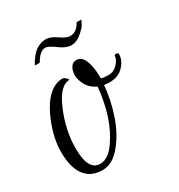

<svg xmlns="http://www.w3.org/2000/svg" viewBox="-149 -545 583 627"><g transform="rotate(-30 142.5 -231.5)"><path d="M96 -440Q76 -440 56.8 -406.4H38.4Q40 -411.2 48.4 -423.6Q56.8 -436 64.8 -443.2Q85.6 -463.2 113.6 -463.2Q128.8 -463.2 151.2 -447.6Q173.6 -432 186.8 -432Q200 -432 209.6 -439.2Q219.2 -446.4 227.2 -460.8H244.8Q242.4 -454.4 237.2 -444.8Q232 -435.2 213.6 -419.6Q195.2 -404 175.6 -404Q156 -404 132 -422Q108 -440 96 -440ZM18.4 -105.6Q18.4 -21.6 63.2 -21.6Q93.6 -21.6 120 -59.2Q170.4 -129.6 181.6 -244.8Q153.6 -256.8 142.4 -284Q135.2 -300.8 135.2 -312.4Q135.2 -324 138.4 -332.8Q145.6 -354.4 164.8 -354.4Q184 -354.4 194 -330Q204 -305.6 204 -268Q204 -265.6 204 -262.4Q213.6 -259.2 232.4 -259.2Q251.2 -259.2 265.6 -274.4Q280 -289.6 280 -302.4Q280 -305.6 284 -306.8Q288 -308 291.6 -306.4Q295.2 -304.8 295.2 -301.6Q295.2 -278.4 275.6 -257.6Q256 -236.8 223.2 -236.8Q215.2 -236.8 202.4 -238.4Q197.6 -184 179.6 -130.8Q161.6 -77.6 129.6 -38.8Q97.6 0 60.8 0Q-8.8 0 -24.8 -74.4Q-28.8 -96 -28.8 -118.4Q-28.8 -168.8 -5.6 -226.4Q24.8 -301.6 69.6 -320Q92.8 -328 101.6 -322.4Q110.4 -316.8 112.8 -309.6Q76 -309.6 47.2 -240.8Q18.4 -172 18.4 -105.6Z"/></g></svg>

Font: Rouge Script
Style: Regular
Weight: 400
Designer: Sabrina Mariela Lopez
Foundry: Typesenses
Version: Version 1.003